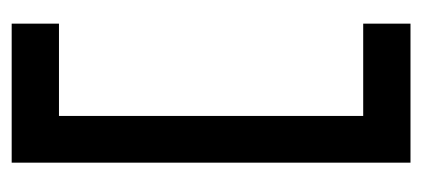

<svg xmlns="http://www.w3.org/2000/svg" viewBox="-222 -448 740 337"><g transform="rotate(90 148.5 -280.0)"><path d="M22 -13V70H266V-630H22V-547H184V-13Z"/></g></svg>

Font: Charger Pro
Style: BdNar
Weight: 700
Designer: Jasper
Foundry: Cannot Into Space Fonts
Version: Version 1.09